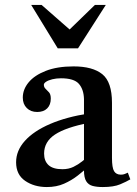

<svg xmlns="http://www.w3.org/2000/svg" viewBox="-20 -745 552 775"><path d="M395 10Q371 10 354 5.5Q337 1 328 -13.5Q319 -28 319 -57V-345Q318 -384 298.5 -406.5Q279 -429 226 -429Q207 -429 191 -425Q175 -421 166 -415Q157 -409 157 -403Q157 -393 164 -386.5Q171 -380 178 -372Q185 -364 185 -347Q185 -322 170.5 -307.5Q156 -293 130 -293Q104 -293 88 -309Q72 -325 72 -351Q72 -384 95.5 -412.5Q119 -441 165 -459Q211 -477 277 -477Q354 -477 393 -445.5Q432 -414 432 -330V-108Q432 -68 440.5 -54Q449 -40 468 -40Q477 -40 483 -42.5Q489 -45 496 -48L506 -21Q491 -12 465 -1Q439 10 395 10ZM169 10Q118 10 81.5 -15Q45 -40 45 -90Q45 -137 80.5 -176.5Q116 -216 182 -244.5Q248 -273 339 -287V-249Q246 -231 202 -202Q158 -173 158 -125Q158 -95 176 -78.5Q194 -62 232 -62Q257 -62 276.5 -71.5Q296 -81 311.5 -93.5Q327 -106 338 -115V-74Q319 -56 294 -36.5Q269 -17 238.5 -3.5Q208 10 169 10ZM213 -550 106 -725H148L261 -626L363 -725H407L295 -550Z"/></svg>

Font: Frank Ruhl Libre Medium
Style: Regular
Weight: 500
Designer: Yanek Iontef
Foundry: Fontef
Version: Version 6.004